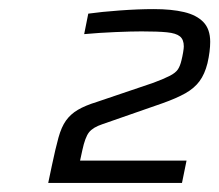

<svg xmlns="http://www.w3.org/2000/svg" viewBox="-20 -822 482 422"><path d="M86 -420 94 -458Q102 -496 108.5 -519.5Q115 -543 125 -557Q135 -571 151 -580.5Q167 -590 193 -598L317 -640Q341 -649 353.5 -655.5Q366 -662 371 -669.5Q376 -677 379 -690Q381 -698 382.5 -707Q384 -716 384 -720Q384 -735 375.5 -742Q367 -749 347 -751Q327 -753 291 -753Q269 -753 233.5 -751.5Q198 -750 165 -747L174 -792Q202 -796 243 -799Q284 -802 318 -802Q357 -802 384.5 -795.5Q412 -789 427 -773.5Q442 -758 442 -730Q442 -720 440.5 -708Q439 -696 436 -683Q430 -659 418.5 -643.5Q407 -628 387.5 -617Q368 -606 337 -595L205 -549Q184 -542 175.5 -531Q167 -520 161 -492L156 -469H390L380 -420Z"/></svg>

Font: Saira SemiExpanded
Style: Italic
Weight: 400
Width: 6
Italic angle: -12°
Designer: Hector Gatti with collaboration of the Omnibus-Type team
Foundry: Omnibus-Type
Version: Version 1.101